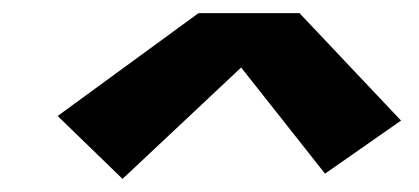

<svg xmlns="http://www.w3.org/2000/svg" viewBox="-20 -720 640 293"><path d="M167 -447 68 -543 283 -700H437L592 -536L476 -455L348 -617Z"/></svg>

Font: Iosevka SS04 Hv Ex Obl
Style: Regular
Weight: 900
Width: 7
Italic angle: -9°
Monospace: yes
Designer: Belleve Invis
Foundry: Belleve Invis
Version: Version 19.0.0; ttfautohint (v1.8.4)